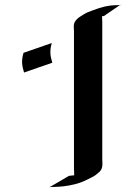

<svg xmlns="http://www.w3.org/2000/svg" viewBox="-20 -683 546 809"><path d="M189.5 105.5H188.7Q189 105.5 189.2 105.3Q189.5 105.2 189.7 105.2L270.3 58.1Q275.9 57.1 281.4 56.6Q286.9 56.2 292.5 55.7Q293 48.6 292.4 41.6Q291.7 34.7 291.7 27.8V-549.6Q291.7 -558.6 291.1 -565.3Q290.5 -572 291.3 -578.1Q292 -584.2 294.9 -590.1Q297.9 -595.9 304.9 -603Q307.6 -605.7 310.9 -608.3Q314.2 -610.8 317.4 -612.8Q325.7 -617.7 333.7 -622.9Q341.8 -628.2 350.8 -631.8Q374.3 -641.1 397.5 -648.8Q420.7 -656.5 445.8 -659.7Q455.1 -660.9 464.1 -661Q473.1 -661.1 482.4 -661.6L493.4 -662.6Q491 -662.1 488.8 -661.7Q486.6 -661.4 484.1 -660.9L418.2 -615.7L409.9 -614.3Q409.7 -608.4 410.3 -602.5Q410.9 -596.7 410.9 -590.8V-13.4Q410.9 -5.6 411.4 1.7Q411.9 9 411.1 15.7Q410.4 22.5 407.7 28.9Q405 35.4 398.7 41.5Q398.4 41.5 396.2 43.5Q394 45.4 391.4 47.6Q388.7 49.8 386.2 51.9Q383.8 54 383.5 54.2Q374.5 60.5 364.6 65.3Q354.7 70.1 345 75Q322.3 86.4 296.4 93Q270.5 99.6 245.4 102.3Q227.3 104.2 209.5 104.5Q206.5 104.7 203.6 104.7Q200.7 104.7 198 104.7Q197.3 104.7 196.4 104.7Q195.6 104.7 194.3 105Q192.6 105.2 191.2 105.5Q189.7 105.7 188.7 106ZM198.2 -501.7Q194.8 -490 193.4 -479.9Q191.9 -469.7 192.3 -460Q192.6 -450.2 194.7 -440.3Q196.8 -430.4 200.4 -418.7Q170.7 -408.4 141 -398.2Q111.3 -387.9 81.3 -377.4Q77.6 -389.2 75.6 -399.2Q73.5 -409.2 73.1 -418.8Q72.8 -428.5 74.2 -438.6Q75.7 -448.7 79.1 -460.4ZM497.6 -663.1Q496.6 -662.8 495.8 -662.7Q495.1 -662.6 494.1 -662.6Q495.4 -662.8 496.9 -663.1Q498.5 -663.3 497.6 -663.1ZM282.5 74.5 283 74.2Q282.5 74.7 282.5 74.5Z"/></svg>

Font: Autopia
Style: Bold
Weight: 700
Designer: Antoine Gelgon
Foundry: Antoine Gelgon
Version: 001.000